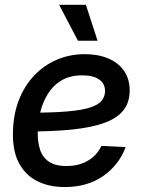

<svg xmlns="http://www.w3.org/2000/svg" viewBox="-20 -756 587 788"><path d="M245.6 11.7Q180.2 11.7 131.6 -13.2Q83 -38.1 56.9 -88.6Q30.8 -139.2 33.2 -215.3Q34.7 -286.1 57.1 -344.5Q79.6 -402.8 119.6 -445.3Q159.7 -487.8 212.9 -510.7Q266.1 -533.7 328.1 -533.7Q382.3 -533.7 423.8 -516.4Q465.3 -499 488.8 -465.6Q512.2 -432.1 512.2 -384.3Q512.2 -335 485.8 -302.5Q459.5 -270 407 -251.2Q354.5 -232.4 276.1 -224.4Q197.8 -216.3 92.8 -216.3L105.5 -293.5Q196.3 -293.5 255.6 -298.6Q314.9 -303.7 348.9 -314.5Q382.8 -325.2 397 -342.3Q411.1 -359.4 411.1 -382.8Q411.1 -412.6 387 -429.7Q362.8 -446.8 317.4 -446.8Q267.6 -446.8 232.9 -426.3Q198.2 -405.8 176.8 -371.3Q155.3 -336.9 145.3 -295.4Q135.3 -253.9 134.8 -211.4Q134.3 -174.8 143.8 -143.6Q153.3 -112.3 179.2 -93.5Q205.1 -74.7 252.9 -74.7Q305.2 -74.7 342.3 -97.4Q379.4 -120.1 396 -157.2L495.6 -152.3Q468.3 -78.6 403.3 -33.4Q338.4 11.7 245.6 11.7ZM299.8 -588.9 222.7 -736.3H332.5L380.4 -588.9Z"/></svg>

Font: Inter 28pt Medium
Style: Italic
Weight: 500
Italic angle: -9.3988°
Designer: Rasmus Andersson
Foundry: rsms
Version: Version 4.001;git-66647c0bb